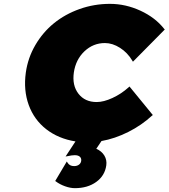

<svg xmlns="http://www.w3.org/2000/svg" viewBox="-20 -728 874 995"><path d="M113.8 -352.1Q124.5 -428.2 163.1 -494.4Q201.7 -560.5 259.3 -607.4Q316.9 -654.3 392.3 -681.2Q467.8 -708 549.8 -708Q630.9 -708 707.8 -672.6Q784.7 -637.2 831.1 -578.1L834 -575.2L668.9 -408.2L666 -413.1Q641.1 -455.1 602.1 -480Q563 -504.9 523.9 -504.9Q462.9 -504.9 417.7 -462.2Q372.6 -419.4 362.8 -353Q353 -285.6 386.5 -242.4Q419.9 -199.2 481 -199.2Q517.1 -199.2 562.7 -220.2Q608.4 -241.2 647 -275.9L650.9 -279.8L772 -131.8L768.1 -128.9Q713.4 -78.6 644.3 -43.9Q575.2 -9.3 505.9 2.9L479 43Q506.8 55.2 520.8 78.1Q534.7 101.1 530.8 128.9Q523.4 182.6 478.8 214.8Q434.1 247.1 368.2 247.1Q344.7 247.1 317.6 237.5Q290.5 228 269 211.9L266.1 210L326.2 108.9L330.1 115.2Q340.8 132.8 363.8 132.8Q379.4 132.8 389.4 125.2Q399.4 117.7 400.9 105Q402.3 91.8 393.6 84Q384.8 76.2 367.2 76.2Q353 76.2 331.1 81.1L319.8 83L371.1 4.9Q282.7 -9.3 219.7 -58.3Q156.7 -107.4 128.9 -183.8Q101.1 -260.3 113.8 -352.1Z"/></svg>

Font: Trueno UltraBlack
Style: Italic
Weight: 950
Designer: Julieta Ulanovsky
Foundry: Julieta Ulanovsky
Version: Version 3.001b | FøM Fix